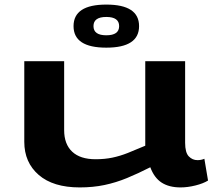

<svg xmlns="http://www.w3.org/2000/svg" viewBox="-20 -808 935 838"><path d="M328 10Q212 10 149 -44.5Q86 -99 86 -189V-541H260V-240Q260 -179 295 -146Q330 -113 397 -113Q437 -113 470.5 -120Q504 -127 538 -140.5Q572 -154 614 -172V-541H788V-185Q788 -142 804 -125.5Q820 -109 842 -109Q858 -109 872 -115L888 -20Q867 -7 833 1.5Q799 10 768 10Q718 10 685.5 -11Q653 -32 636 -78Q583 -51 534.5 -31Q486 -11 436 -0.5Q386 10 328 10ZM444 -600Q301 -600 301 -694Q301 -788 444 -788Q587 -788 587 -694Q587 -600 444 -600ZM444 -654Q500 -654 500 -694Q500 -734 444 -734Q388 -734 388 -694Q388 -654 444 -654Z"/></svg>

Font: Georama ExtraExtended SemiBold
Style: Regular
Weight: 600
Width: 8
Designer: Jean-Baptiste Levee
Foundry: Production Type
Version: Version 1.000